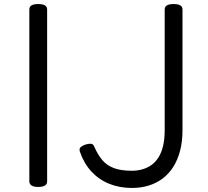

<svg xmlns="http://www.w3.org/2000/svg" viewBox="-20 -910 1028 949"><path d="M169 14Q147 14 136 7Q125 0 125 -14V-863Q125 -877 136 -883.5Q147 -890 169 -890Q191 -890 202 -883.5Q213 -877 213 -863V-14Q213 0 202 7Q191 14 169 14ZM632 19Q571 19 520 -1.5Q469 -22 432 -62Q395 -102 375 -160Q370 -175 378.5 -182.5Q387 -190 401 -195Q416 -200 428.5 -199.5Q441 -199 446 -185Q463 -146 485 -119.5Q507 -93 542 -79.5Q577 -66 632 -66Q659 -66 683.5 -73Q708 -80 728 -94Q748 -108 763 -131.5Q778 -155 786 -188.5Q794 -222 794 -267V-863Q794 -877 805 -883.5Q816 -890 838 -890Q860 -890 871 -883.5Q882 -877 882 -863V-267Q882 -210 870 -164.5Q858 -119 836 -84.5Q814 -50 783 -27Q752 -4 714 7.5Q676 19 632 19Z"/></svg>

Font: Playwrite IT Moderna
Style: Regular
Weight: 400
Designer: Veronika Burian, José Scaglione
Foundry: TypeTogether
Version: Version 1.002